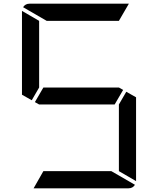

<svg xmlns="http://www.w3.org/2000/svg" viewBox="-20 -1020 856 1040"><path d="M152 -477 99 -507V-959V-961L192 -907V-546ZM647 -533 601 -454H192L169 -467L215 -546H624ZM664 -523 717 -493V-41V-39L624 -93V-454ZM583 -93 711 -19Q699 0 676 0H162L215 -93ZM233 -907 105 -981Q117 -1000 140 -1000H676H678L624 -907Z"/></svg>

Font: DSEG7 Modern
Style: Regular
Weight: 400
Designer: Keshikan(Twitter:@keshinomi_88pro)
Version: Version 0.46